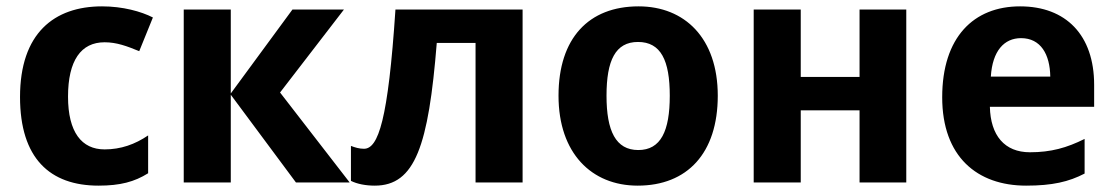

<svg xmlns="http://www.w3.org/2000/svg" viewBox="-20 -574 3503 604"><path d="M290 10C358 10 403 -2 446 -29V-148C405 -120 360 -104 309 -104C237 -104 194 -158 194 -270C194 -384 235 -441 309 -441C347 -441 379 -429 418 -413L461 -519C424 -538 366 -554 301 -554C150 -554 43 -469 43 -269C43 -76 137 10 290 10Z M900 -544 706 -280V-544H558V0H706V-276L911 0H1080L861 -283L1062 -544Z M1624 0V-544H1224C1201 -196 1170 -106 1125 -106C1110 -106 1097 -110 1084 -115V-5C1104 5 1131 10 1159 10C1286 10 1328 -116 1354 -439H1476V0Z M2238 -273C2238 -454 2134 -554 1989 -554C1832 -554 1737 -454 1737 -273C1737 -92 1841 10 1986 10C2142 10 2238 -92 2238 -273ZM1888 -273C1888 -384 1916 -442 1987 -442C2059 -442 2087 -384 2087 -273C2087 -162 2059 -102 1988 -102C1917 -102 1888 -162 1888 -273Z M2499 -544H2351V0H2499V-227H2684V0H2831V-544H2684V-332H2499Z M3189 -554C3043 -554 2944 -457 2944 -268C2944 -81 3054 10 3208 10C3290 10 3342 -2 3392 -28V-137C3336 -109 3286 -95 3220 -95C3140 -95 3096 -148 3094 -238H3422V-307C3422 -464 3333 -554 3189 -554ZM3192 -454C3254 -454 3283 -403 3284 -333H3097C3102 -414 3139 -454 3192 -454Z"/></svg>

Font: Noto Sans Display
Style: Bold
Weight: 700
Designer: Monotype Design Team
Foundry: Monotype Imaging Inc.
Version: Version 1.900